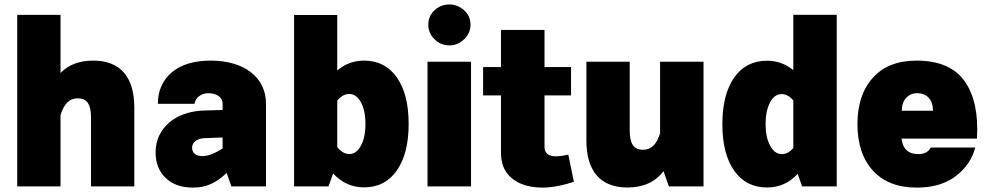

<svg xmlns="http://www.w3.org/2000/svg" viewBox="-20 -830 4400 855"><path d="M249.5 -317.4C264.6 -366.7 287.6 -392.1 326.7 -392.1C367.2 -392.1 385.3 -366.2 385.3 -306.2V0H578.1V-350.6C578.1 -487.8 515.1 -560.1 395.5 -560.1C333 -560.1 284.2 -541.5 249.5 -504.9V-763.7H56.6V0H249.5Z M1164.6 -367.7C1164.6 -488.3 1064 -560.1 918.9 -560.1C844.2 -560.1 786.1 -542.5 745.1 -507.8C703.6 -472.7 683.1 -425.8 683.1 -367.7H846.2C850.6 -395 875 -415 908.2 -415C941.4 -415 971.2 -399.4 971.2 -367.7V-340.3L888.2 -337.9C760.3 -334 672.9 -258.3 672.9 -152.3C672.9 -104 688 -65.9 717.8 -37.6C747.6 -8.8 788.1 5.4 839.4 5.4C895.5 5.4 939.9 -12.7 989.3 -60.1L1010.3 0H1164.6ZM835.4 -172.4C835.4 -196.3 857.4 -213.4 891.1 -214.8L971.2 -217.8V-168.9C935.5 -146 905.3 -134.8 880.4 -134.8C852.5 -134.8 835.4 -148.9 835.4 -172.4Z M1463.4 -57.6C1501.5 -16.1 1547.4 4.4 1601.1 4.4C1663.1 4.4 1711.9 -20.5 1747.1 -70.8C1782.2 -121.1 1799.8 -189.9 1799.8 -278.3C1799.8 -366.7 1782.2 -435.5 1747.1 -485.4C1711.9 -535.2 1663.1 -560.1 1601.1 -560.1C1555.7 -560.1 1515.6 -545.4 1481.9 -516.1V-763.2H1289.6V0H1442.9ZM1535.2 -411.6C1556.2 -411.6 1573.7 -399.4 1587.4 -374.5C1600.6 -349.6 1607.4 -317.4 1607.4 -277.8C1607.4 -238.3 1600.6 -206.5 1587.4 -181.6C1574.2 -156.7 1556.6 -144 1535.6 -144C1516.6 -144 1498.5 -154.3 1481.9 -174.8V-381.8C1498 -401.9 1516.1 -411.6 1535.2 -411.6Z M1887.2 -720.2C1887.2 -694.8 1896.5 -673.3 1915 -655.3C1933.1 -637.2 1955.1 -627.9 1981 -627.9C2005.9 -627.9 2027.8 -637.2 2046.9 -655.3C2065.9 -673.3 2075.2 -694.8 2075.2 -720.2C2075.2 -745.6 2065.9 -767.1 2046.9 -784.2C2027.8 -801.3 2005.9 -810.1 1981 -810.1C1955.1 -810.1 1933.1 -801.3 1915 -784.2C1896.5 -767.1 1887.2 -745.6 1887.2 -720.2ZM1883.8 0H2077.6V-555.2H1883.8Z M2510.7 -141.1C2493.2 -137.2 2470.7 -133.8 2454.6 -133.8C2424.8 -133.8 2404.8 -146.5 2404.8 -175.3V-405.3H2522.9V-531.2H2404.8V-696.8H2210.9V-531.2H2131.3V-405.3H2210.9V-152.8C2210.9 -114.7 2219.2 -84 2236.3 -61C2270 -14.6 2329.1 5.4 2395 5.4C2443.4 5.4 2493.2 -6.3 2535.6 -20.5Z M2591.3 -204.6C2591.3 -67.4 2654.3 4.9 2773.9 4.9C2844.7 4.9 2898.4 -19.5 2934.6 -67.9L2958.5 0H3112.8V-555.2H2919.4V-236.3C2903.8 -187.5 2881.3 -163.1 2842.8 -163.1C2802.2 -163.1 2784.2 -189.9 2784.2 -249V-555.2H2591.3Z M3196.8 -276.9C3196.8 -188.5 3214.4 -119.6 3249.5 -69.8C3284.7 -20 3333.5 4.9 3395.5 4.9C3448.7 4.9 3494.6 -15.1 3532.2 -55.7L3551.8 0H3706.1V-764.2H3512.7V-517.6C3479 -545.4 3439.9 -559.6 3395.5 -559.6C3333.5 -559.6 3284.7 -534.7 3249.5 -484.9C3214.4 -434.6 3196.8 -365.2 3196.8 -276.9ZM3389.2 -277.3C3389.2 -316.9 3396 -349.1 3409.2 -374C3422.4 -398.9 3439.9 -411.1 3460.9 -411.1C3479 -411.1 3496.6 -401.9 3512.7 -382.8V-170.9C3497.1 -152.8 3480 -143.6 3461.4 -143.6C3440.4 -143.6 3422.9 -156.2 3409.7 -181.2C3396 -206.1 3389.2 -237.8 3389.2 -277.3Z M4330.6 -212.9C4336.9 -322.3 4318.8 -407.7 4275.4 -468.8C4231.9 -529.8 4160.2 -560.1 4061 -560.1C3977.5 -560.1 3913.1 -534.7 3867.2 -483.9C3821.3 -433.1 3798.3 -364.3 3798.3 -277.3C3798.3 -189.9 3821.3 -120.6 3867.2 -70.3C3913.1 -20 3978 5.4 4062.5 5.4C4133.8 5.4 4191.9 -11.7 4236.3 -45.9C4280.8 -79.6 4309.6 -122.1 4322.8 -172.9H4124.5C4114.3 -152.8 4094.7 -143.6 4069.8 -143.6C4025.4 -143.6 4000 -166.5 3994.6 -212.9ZM3995.6 -336.9C3995.6 -383.8 4023.9 -415 4063.5 -415C4107.9 -415 4134.8 -385.7 4134.8 -336.9Z"/></svg>

Font: Estedad Black
Style: Regular
Weight: 900
Designer: Amin Abedi
Version: Version 7.3